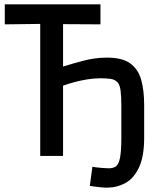

<svg xmlns="http://www.w3.org/2000/svg" viewBox="-20 -717 770 883"><path d="M165 0V-607L2 -605V-697H442V-605L270 -606V-411Q308 -423 362.5 -437.5Q417 -452 472 -452Q543 -452 579.5 -425Q616 -398 629.5 -349.5Q643 -301 643 -234V-83Q643 2 619.5 52.5Q596 103 557 124.5Q518 146 471 146Q458 146 439.5 144Q421 142 407 140Q393 138 393 138L405 50Q408 51 421 52.5Q434 54 451 55.5Q468 57 480 57Q501 57 513.5 48Q526 39 532 8.5Q538 -22 538 -86V-229Q538 -275 534.5 -301Q531 -327 521 -338Q508 -352 487 -354.5Q466 -357 441 -357Q411 -357 378.5 -351.5Q346 -346 317.5 -338Q289 -330 270 -323V0Z"/></svg>

Font: Ruda SemiBold
Style: Regular
Weight: 600
Designer: Mariela Monsalve and Angelina Sanchez
Foundry: Mariela Monsalve and Angelina Sanchez
Version: Version 2.001